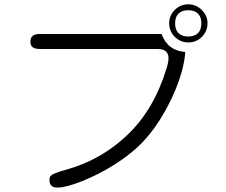

<svg xmlns="http://www.w3.org/2000/svg" viewBox="-20 -806 1040 885"><path d="M759.8 -699.2Q759.8 -662.1 785.6 -636.2Q811.5 -610.4 848.6 -610.4Q884.8 -610.4 910.6 -636.2Q936.5 -662.1 936.5 -699.2Q936.5 -733.4 910.2 -759.8Q883.8 -786.1 847.7 -786.1Q811.5 -786.1 785.6 -760.3Q759.8 -734.4 759.8 -699.2ZM892.6 -743.2Q908.2 -727.5 908.2 -699.2Q908.2 -668.9 892.6 -653.3Q877 -637.7 847.7 -637.7Q818.4 -637.7 802.7 -653.3Q787.1 -668.9 787.1 -698.2Q787.1 -727.5 802.7 -743.2Q818.4 -758.8 847.7 -758.8Q877 -758.8 892.6 -743.2ZM834 -566.4Q752.9 -572.3 724.6 -649.4H164.1Q125 -649.4 121.1 -623Q120.1 -619.1 120.1 -615.2Q120.1 -598.6 127.9 -590.8Q138.7 -580.1 164.1 -580.1H707Q733.4 -580.1 745.1 -568.4Q756.8 -556.6 756.8 -538.1Q756.8 -519.5 747.1 -489.3Q690.4 -302.7 569.8 -186.5Q449.2 -70.3 290 -25.4Q226.6 -7.8 216.8 2Q208 7.8 208 22.5Q208 41 216.8 49.8Q225.6 58.6 246.1 58.6Q283.2 58.6 356.4 29.8Q429.7 1 503.9 -44.9Q587.9 -97.7 642.1 -155.8Q696.3 -213.9 740.2 -293Q797.9 -395.5 822.3 -493.2Q832 -534.2 834 -566.4Z"/></svg>

Font: FakePearl
Style: ExtraLight
Weight: 300
Version: Version 1.2